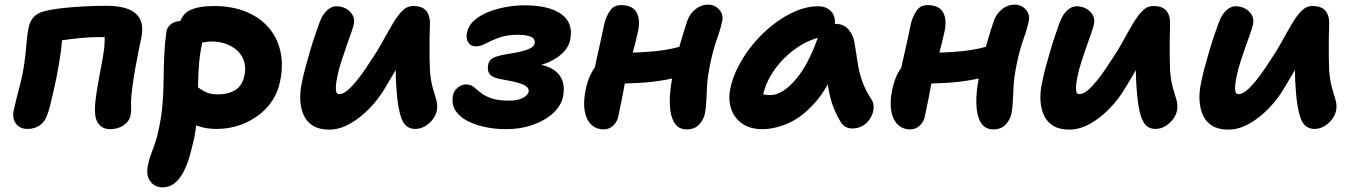

<svg xmlns="http://www.w3.org/2000/svg" viewBox="-20 -547 5840 828"><path d="M455 10Q425 10 408 -9.5Q391 -29 390 -59Q388 -89 394 -131Q400 -173 408.5 -218Q417 -263 424 -302.5Q431 -342 431 -365Q432 -381 432 -394Q432 -407 429 -428L458 -387H404Q369 -387 327 -383Q285 -379 246 -373Q207 -367 181 -360L244 -451Q251 -394 244 -337Q237 -280 224 -215Q218 -186 211 -155Q204 -124 197 -95.5Q190 -67 182 -47Q173 -22 151.5 -6.5Q130 9 98 9Q66 9 49 -13.5Q32 -36 39 -70Q43 -89 50 -117.5Q57 -146 65 -176.5Q73 -207 78 -232Q86 -276 89.5 -310Q93 -344 95.5 -372Q98 -400 103 -426Q108 -453 123.5 -471.5Q139 -490 169 -498Q203 -507 249 -512Q295 -517 344.5 -519.5Q394 -522 438 -522Q528 -522 565.5 -488.5Q603 -455 590 -387Q585 -363 577.5 -326.5Q570 -290 563 -250Q556 -210 551 -172.5Q546 -135 545 -107Q545 -95 545.5 -79Q546 -63 543 -50Q538 -24 513.5 -7Q489 10 455 10Z M915 9Q856 9 814 -12Q772 -33 752 -67.5Q732 -102 740 -142Q743 -160 758.5 -174Q774 -188 791 -188Q807 -188 819 -180.5Q831 -173 844 -163.5Q857 -154 874.5 -147Q892 -140 920 -140Q964 -140 994.5 -158.5Q1025 -177 1034 -221Q1041 -254 1033 -281Q1025 -308 1004.5 -327.5Q984 -347 955.5 -357.5Q927 -368 894 -368Q878 -368 861.5 -365Q845 -362 820 -362Q799 -362 783 -372.5Q767 -383 758 -400.5Q749 -418 753 -439Q763 -486 800 -503.5Q837 -521 904 -521Q978 -521 1037 -498Q1096 -475 1135 -432Q1174 -389 1188.5 -329Q1203 -269 1188 -197Q1179 -151 1155 -114Q1131 -77 1094 -49.5Q1057 -22 1011.5 -6.5Q966 9 915 9ZM680 261Q660 261 644 250.5Q628 240 619.5 219Q611 198 618 166Q622 145 627.5 128.5Q633 112 639.5 95.5Q646 79 652.5 58.5Q659 38 665 8Q677 -48 681 -99.5Q685 -151 685.5 -201Q686 -251 688 -302Q690 -353 697 -406Q699 -422 707.5 -433Q716 -444 729 -450Q742 -456 757 -456Q785 -456 808.5 -443Q832 -430 844 -409.5Q856 -389 852 -363Q840 -306 837 -254Q834 -202 833.5 -153.5Q833 -105 830.5 -56Q828 -7 818 46Q809 86 798.5 124Q788 162 772 193Q756 224 733.5 242.5Q711 261 680 261Z M1399 12Q1357 12 1330 -4.5Q1303 -21 1290 -49.5Q1277 -78 1275 -113.5Q1273 -149 1281 -187Q1287 -218 1297 -255.5Q1307 -293 1318 -330Q1329 -367 1340 -399Q1351 -431 1358 -450Q1371 -485 1390.5 -502.5Q1410 -520 1430 -520Q1454 -520 1472.5 -509.5Q1491 -499 1500.5 -482Q1510 -465 1506 -444Q1503 -429 1493.5 -402.5Q1484 -376 1473 -344.5Q1462 -313 1451.5 -280.5Q1441 -248 1435 -218Q1431 -200 1429 -182.5Q1427 -165 1429.5 -153Q1432 -141 1443 -141Q1467 -141 1502 -180Q1537 -219 1575 -279Q1606 -324 1629.5 -367Q1653 -410 1673.5 -444.5Q1694 -479 1714.5 -500Q1735 -521 1762 -521Q1803 -521 1819.5 -498.5Q1836 -476 1834 -442Q1833 -415 1832.5 -376.5Q1832 -338 1832.5 -300.5Q1833 -263 1834 -242Q1838 -196 1846.5 -167Q1855 -138 1861.5 -116Q1868 -94 1864 -71Q1860 -50 1846 -32Q1832 -14 1812.5 -2.5Q1793 9 1771 9Q1728 9 1711.5 -36Q1695 -81 1690 -160Q1687 -197 1686.5 -235Q1686 -273 1687 -310Q1688 -347 1690 -379L1744 -352Q1732 -328 1709 -285.5Q1686 -243 1642 -170Q1613 -120 1572.5 -78.5Q1532 -37 1487.5 -12.5Q1443 12 1399 12Z M2161 10Q2118 10 2075 1.5Q2032 -7 1997.5 -24.5Q1963 -42 1945 -69Q1927 -96 1933 -134Q1937 -156 1954.5 -169.5Q1972 -183 1990 -183Q2009 -183 2022 -172.5Q2035 -162 2052 -148Q2069 -134 2098 -123.5Q2127 -113 2175 -113Q2213 -113 2235.5 -125Q2258 -137 2260 -154Q2261 -166 2249.5 -174.5Q2238 -183 2214 -190Q2190 -197 2154 -203Q2111 -209 2095.5 -223.5Q2080 -238 2085 -267Q2089 -290 2111.5 -299.5Q2134 -309 2181 -316Q2232 -324 2258 -334.5Q2284 -345 2286 -361Q2288 -381 2268 -389Q2248 -397 2214 -397Q2165 -397 2131.5 -384.5Q2098 -372 2075 -359.5Q2052 -347 2033 -347Q2010 -347 1999.5 -364Q1989 -381 1993 -402Q1999 -435 2023.5 -457.5Q2048 -480 2084 -494.5Q2120 -509 2161 -516.5Q2202 -524 2242 -524Q2348 -524 2400 -486.5Q2452 -449 2440 -382Q2436 -350 2412 -324Q2388 -298 2349.5 -280.5Q2311 -263 2261 -255V-274Q2315 -272 2350.5 -255.5Q2386 -239 2401 -209Q2416 -179 2409 -135Q2402 -94 2368 -61.5Q2334 -29 2280.5 -9.5Q2227 10 2161 10Z M2584 11Q2551 11 2529.5 -10Q2508 -31 2501.5 -68.5Q2495 -106 2505 -157Q2513 -198 2528 -227.5Q2543 -257 2560.5 -275.5Q2578 -294 2593 -304Q2605 -312 2621 -315.5Q2637 -319 2653 -319Q2726 -319 2803.5 -326Q2881 -333 2951 -358L2974 -238Q2920 -216 2859.5 -204.5Q2799 -193 2737.5 -189.5Q2676 -186 2618 -186L2536 -213Q2544 -252 2553 -292.5Q2562 -333 2570.5 -371.5Q2579 -410 2586 -444Q2594 -476 2610.5 -500.5Q2627 -525 2657 -525Q2706 -525 2724 -495.5Q2742 -466 2732 -414Q2727 -390 2719.5 -360.5Q2712 -331 2703.5 -300Q2695 -269 2687.5 -241.5Q2680 -214 2676 -195Q2670 -160 2663 -125.5Q2656 -91 2647 -48Q2643 -23 2625 -6Q2607 11 2584 11ZM2942 11Q2905 11 2887.5 -19Q2870 -49 2868.5 -99Q2867 -149 2879 -210Q2898 -306 2915.5 -366Q2933 -426 2945 -460Q2956 -489 2980 -508Q3004 -527 3034 -527Q3062 -527 3081 -506.5Q3100 -486 3095 -459Q3088 -423 3071.5 -377.5Q3055 -332 3042 -268Q3032 -219 3029.5 -181Q3027 -143 3026 -113.5Q3025 -84 3020 -57Q3014 -30 2994.5 -9.5Q2975 11 2942 11Z M3267 10Q3216 10 3181.5 -13.5Q3147 -37 3133.5 -76.5Q3120 -116 3129 -163Q3139 -214 3166.5 -265.5Q3194 -317 3232.5 -362.5Q3271 -408 3317.5 -443.5Q3364 -479 3412.5 -499.5Q3461 -520 3508 -520Q3545 -520 3566 -496Q3587 -472 3578 -428Q3575 -412 3564 -403Q3553 -394 3539 -391Q3473 -380 3416.5 -341Q3360 -302 3321 -247.5Q3282 -193 3270 -134Q3267 -117 3266.5 -102.5Q3266 -88 3270 -66L3222 -168Q3243 -150 3260 -143.5Q3277 -137 3302 -137Q3353 -137 3410 -202.5Q3467 -268 3510 -393Q3519 -417 3540 -430.5Q3561 -444 3583 -444Q3619 -444 3640 -419Q3661 -394 3665 -363Q3673 -315 3679 -275Q3685 -235 3698 -197.5Q3711 -160 3737 -120Q3748 -105 3747.5 -84Q3747 -63 3736 -42Q3725 -21 3704.5 -7Q3684 7 3655 7Q3638 7 3625.5 -0.5Q3613 -8 3606 -20Q3591 -45 3580 -70Q3569 -95 3561.5 -123.5Q3554 -152 3549 -189Q3544 -226 3541 -274L3595 -278Q3550 -166 3494 -103.5Q3438 -41 3379.5 -15.5Q3321 10 3267 10Z M3906 11Q3873 11 3851.5 -10Q3830 -31 3823.5 -68.5Q3817 -106 3827 -157Q3840 -219 3866.5 -254.5Q3893 -290 3915 -304Q3927 -312 3943 -315.5Q3959 -319 3975 -319Q4048 -319 4125.5 -326Q4203 -333 4273 -358L4296 -238Q4242 -216 4181.5 -204.5Q4121 -193 4059.5 -189.5Q3998 -186 3940 -186L3858 -213Q3870 -272 3884 -332Q3898 -392 3908 -444Q3916 -476 3932.5 -500.5Q3949 -525 3979 -525Q4028 -525 4046 -495.5Q4064 -466 4054 -414Q4049 -390 4041.5 -360.5Q4034 -331 4025.5 -300Q4017 -269 4009.5 -241.5Q4002 -214 3998 -195Q3992 -160 3985 -125.5Q3978 -91 3969 -48Q3965 -23 3947 -6Q3929 11 3906 11ZM4264 11Q4227 11 4209.5 -19Q4192 -49 4190.5 -99Q4189 -149 4201 -210Q4220 -306 4237.5 -366Q4255 -426 4267 -460Q4278 -489 4302 -508Q4326 -527 4356 -527Q4384 -527 4403 -506.5Q4422 -486 4417 -459Q4410 -423 4393.5 -377.5Q4377 -332 4364 -268Q4354 -219 4351.5 -181Q4349 -143 4348 -113.5Q4347 -84 4342 -57Q4336 -30 4316.5 -9.5Q4297 11 4264 11Z M4591 12Q4549 12 4522 -4.5Q4495 -21 4482 -49.5Q4469 -78 4467 -113.5Q4465 -149 4473 -187Q4479 -218 4489 -255.5Q4499 -293 4510 -330Q4521 -367 4532 -399Q4543 -431 4550 -450Q4563 -485 4582.5 -502.5Q4602 -520 4622 -520Q4646 -520 4664.5 -509.5Q4683 -499 4692.5 -482Q4702 -465 4698 -444Q4695 -429 4685.5 -402.5Q4676 -376 4665 -344.5Q4654 -313 4643.5 -280.5Q4633 -248 4627 -218Q4623 -200 4621 -182.5Q4619 -165 4621.5 -153Q4624 -141 4635 -141Q4659 -141 4694 -180Q4729 -219 4767 -279Q4798 -324 4821.5 -367Q4845 -410 4865.5 -444.5Q4886 -479 4906.5 -500Q4927 -521 4954 -521Q4995 -521 5011.5 -498.5Q5028 -476 5026 -442Q5025 -415 5024.5 -376.5Q5024 -338 5024.5 -300.5Q5025 -263 5026 -242Q5030 -196 5038.5 -167Q5047 -138 5053.5 -116Q5060 -94 5056 -71Q5052 -50 5038 -32Q5024 -14 5004.5 -2.5Q4985 9 4963 9Q4934 9 4918 -11Q4902 -31 4894 -69Q4886 -107 4882 -160Q4879 -197 4878.5 -235Q4878 -273 4879 -310Q4880 -347 4882 -379L4936 -352Q4929 -336 4916 -312Q4903 -288 4883.5 -253.5Q4864 -219 4834 -170Q4805 -120 4764.5 -78.5Q4724 -37 4679.5 -12.5Q4635 12 4591 12Z M5277 12Q5235 12 5208 -4.5Q5181 -21 5168 -49.5Q5155 -78 5153 -113.5Q5151 -149 5159 -187Q5165 -218 5175 -255.5Q5185 -293 5196 -330Q5207 -367 5218 -399Q5229 -431 5236 -450Q5249 -485 5268.5 -502.5Q5288 -520 5308 -520Q5332 -520 5350.5 -509.5Q5369 -499 5378.5 -482Q5388 -465 5384 -444Q5381 -429 5371.5 -402.5Q5362 -376 5351 -344.5Q5340 -313 5329.5 -280.5Q5319 -248 5313 -218Q5309 -200 5307 -182.5Q5305 -165 5307.5 -153Q5310 -141 5321 -141Q5345 -141 5380 -180Q5415 -219 5453 -279Q5484 -324 5507.5 -367Q5531 -410 5551.5 -444.5Q5572 -479 5592.5 -500Q5613 -521 5640 -521Q5681 -521 5697.5 -498.5Q5714 -476 5712 -442Q5711 -415 5710.5 -376.5Q5710 -338 5710.5 -300.5Q5711 -263 5712 -242Q5716 -196 5724.5 -167Q5733 -138 5739.5 -116Q5746 -94 5742 -71Q5738 -50 5724 -32Q5710 -14 5690.5 -2.5Q5671 9 5649 9Q5606 9 5589.5 -36Q5573 -81 5568 -160Q5565 -197 5564.5 -235Q5564 -273 5565 -310Q5566 -347 5568 -379L5622 -352Q5610 -328 5587 -285.5Q5564 -243 5520 -170Q5491 -120 5450.5 -78.5Q5410 -37 5365.5 -12.5Q5321 12 5277 12Z"/></svg>

Font: Shantell Sans Light
Style: Bold Italic
Weight: 700
Italic angle: -11°
Version: Version 1.011;[c5ecc13dd]